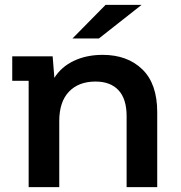

<svg xmlns="http://www.w3.org/2000/svg" viewBox="-20 -764 740 784"><path d="M622 -306V0H497V-290Q497 -360 464 -395.5Q431 -431 370 -431Q301 -431 261.5 -389.5Q222 -348 222 -270V0H97V-434H30V-534H195L202 -446Q230 -491 281.5 -515.5Q333 -540 399 -540Q500 -540 561 -481Q622 -422 622 -306ZM411 -744H558L384 -607H276Z"/></svg>

Font: mBank SemiBold
Style: Regular
Weight: 600
Designer: Julieta Ulanovsky
Foundry: Julieta Ulanovsky
Version: Version 7.200